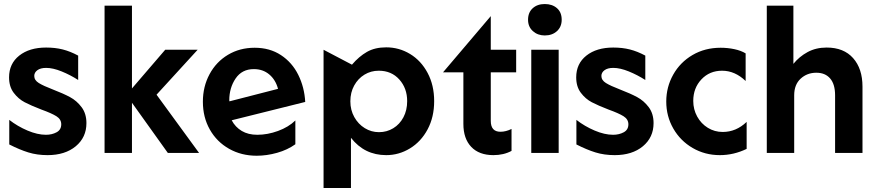

<svg xmlns="http://www.w3.org/2000/svg" viewBox="-20 -759 4356 953"><path d="M208 -90Q166 -90 116.5 -111Q67 -132 26 -164V-42Q77 -16 120.5 -2.5Q164 11 216 11Q303 11 356 -33Q409 -77 409 -148Q409 -195 385 -227Q361 -259 327.5 -277Q294 -295 242 -315Q195 -333 172.5 -347Q150 -361 150 -382Q150 -399 165.5 -410.5Q181 -422 209 -422Q243 -422 286 -404.5Q329 -387 368 -362V-483Q329 -504 291.5 -513.5Q254 -523 209 -523Q126 -523 75.5 -483Q25 -443 25 -375Q25 -329 48 -298.5Q71 -268 102.5 -251.5Q134 -235 186 -215Q236 -197 260 -182Q284 -167 284 -142Q284 -115 261 -102.5Q238 -90 208 -90Z M635 -731H499V0H635V-249L813 0H968L757 -289L961 -512H800L635 -320Z M1257 -90Q1212 -90 1180 -109Q1148 -128 1130 -162L1495 -253Q1491 -326 1460.5 -387.5Q1430 -449 1374.5 -485.5Q1319 -522 1244 -522Q1170 -522 1111.5 -487Q1053 -452 1020 -390.5Q987 -329 987 -254Q987 -177 1021.5 -116Q1056 -55 1117 -20.5Q1178 14 1254 14Q1304 14 1355.5 -0.5Q1407 -15 1446 -43V-161Q1412 -128 1360 -109Q1308 -90 1257 -90ZM1240 -416Q1285 -416 1316.5 -389.5Q1348 -363 1360 -318L1119 -256L1118 -261Q1118 -323 1149.5 -369.5Q1181 -416 1240 -416Z M1897 11Q1960 11 2015 -22.5Q2070 -56 2102.5 -117Q2135 -178 2135 -257Q2135 -336 2102.5 -397Q2070 -458 2015.5 -491Q1961 -524 1897 -524Q1841 -524 1801.5 -501.5Q1762 -479 1727 -438L1586 -512V174H1722V-75Q1789 11 1897 11ZM2001 -257Q2001 -212 1982.5 -177Q1964 -142 1932 -122.5Q1900 -103 1861 -103Q1823 -103 1790.5 -123Q1758 -143 1738.5 -178Q1719 -213 1719 -256Q1719 -300 1738 -334.5Q1757 -369 1789 -388.5Q1821 -408 1860 -408Q1923 -408 1962 -364.5Q2001 -321 2001 -257Z M2429 11Q2480 11 2519 -10V-119Q2491 -105 2464 -105Q2416 -105 2416 -159V-400H2542V-512H2416V-679L2179 -400H2280V-144Q2280 -71 2319 -30Q2358 11 2429 11Z M2753 -512H2617V0H2753ZM2601 -661Q2601 -626 2625 -604.5Q2649 -583 2684 -583Q2721 -583 2744.5 -604.5Q2768 -626 2768 -661Q2768 -698 2744.5 -718.5Q2721 -739 2684 -739Q2647 -739 2624 -718Q2601 -697 2601 -661Z M3023 -90Q2981 -90 2931.5 -111Q2882 -132 2841 -164V-42Q2892 -16 2935.5 -2.5Q2979 11 3031 11Q3118 11 3171 -33Q3224 -77 3224 -148Q3224 -195 3200 -227Q3176 -259 3142.5 -277Q3109 -295 3057 -315Q3010 -333 2987.5 -347Q2965 -361 2965 -382Q2965 -399 2980.5 -410.5Q2996 -422 3024 -422Q3058 -422 3101 -404.5Q3144 -387 3183 -362V-483Q3144 -504 3106.5 -513.5Q3069 -523 3024 -523Q2941 -523 2890.5 -483Q2840 -443 2840 -375Q2840 -329 2863 -298.5Q2886 -268 2917.5 -251.5Q2949 -235 3001 -215Q3051 -197 3075 -182Q3099 -167 3099 -142Q3099 -115 3076 -102.5Q3053 -90 3023 -90Z M3557 -522Q3479 -522 3417.5 -486Q3356 -450 3321.5 -388.5Q3287 -327 3287 -255Q3287 -182 3322 -121Q3357 -60 3418 -24.5Q3479 11 3553 11Q3622 11 3686 -20V-154Q3634 -104 3567 -104Q3527 -104 3493.5 -124.5Q3460 -145 3440.5 -180.5Q3421 -216 3421 -258Q3421 -322 3461.5 -365Q3502 -408 3564 -408Q3628 -408 3681 -357V-494Q3658 -508 3625 -515Q3592 -522 3557 -522Z M4083 -523Q4030 -523 3988.5 -500.5Q3947 -478 3918 -442V-731H3786V0H3922V-286Q3922 -339 3954 -368.5Q3986 -398 4032 -398Q4076 -398 4100.5 -369.5Q4125 -341 4125 -286V0H4261V-329Q4261 -418 4214.5 -470.5Q4168 -523 4083 -523Z"/></svg>

Font: Geom SemiBold
Style: Bold
Weight: 600
Version: Version 1.102